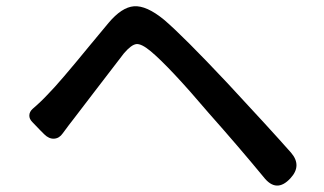

<svg xmlns="http://www.w3.org/2000/svg" viewBox="-20 -658 1033 612"><path d="M820 -94Q740 -191 645 -298Q521 -444 460 -495Q431 -519 415 -517.5Q399 -516 375 -488Q350 -456 279 -363Q231 -300 214 -278Q202 -263 180 -233Q169 -217 152.5 -216Q136 -215 121 -230L108 -243L83 -269Q73 -279 73.5 -290.5Q74 -302 84 -311Q112 -335 135 -360Q168 -393 267 -514Q308 -563 326 -585Q368 -635 407 -638Q447 -641 503 -595Q564 -543 705 -393Q839 -249 908 -171Q943 -130 906 -90Q861 -41 820 -94Z"/></svg>

Font: GenSenRounded JP M
Style: Regular
Weight: 500
Version: Version 1.501;PS 1;hotconv 16.6.51;makeotf.lib2.5.65220